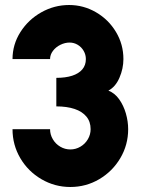

<svg xmlns="http://www.w3.org/2000/svg" viewBox="-20 -734 562 767"><path d="M261 13Q199 13 145.8 -18Q92.5 -49 61.2 -102Q30 -155 30 -218H180Q180 -196.5 191 -177.8Q202 -159 220.8 -148Q239.5 -137 261 -137Q282.5 -137 301.2 -148Q320 -159 331 -177.8Q342 -196.5 342 -218Q342 -248 325.2 -268.2Q308.5 -288.5 277.8 -298.8Q247 -309 205 -309V-423Q242 -423 268.2 -431.5Q294.5 -440 308.8 -456.8Q323 -473.5 323 -498Q323 -515.5 314.2 -530.8Q305.5 -546 290.5 -555Q275.5 -564 258 -564Q239.5 -564 221.2 -555Q203 -546 191.5 -530.8Q180 -515.5 180 -498H30Q30 -556 61.5 -605.8Q93 -655.5 145 -684.8Q197 -714 256 -714Q313.5 -714 363.5 -685Q413.5 -656 443.2 -606.5Q473 -557 473 -498Q473 -460 457.2 -423.5Q441.5 -387 413 -372Q438 -362.5 455.8 -337.8Q473.5 -313 482.8 -281Q492 -249 492 -218Q492 -155.5 460.8 -102.5Q429.5 -49.5 376.5 -18.2Q323.5 13 261 13Z"/></svg>

Font: Urbanist
Style: Regular
Weight: 400
Designer: Corey Hu
Foundry: Corey Hu
Version: Version 1.2; befe77262ef67d88f1d94aa3d2e49ef1327b4483